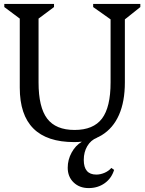

<svg xmlns="http://www.w3.org/2000/svg" viewBox="-20 -710 739 981"><path d="M359 16Q220 16 150.5 -53.5Q81 -123 81 -262V-615L2 -674V-690H256V-674L177 -615V-289Q177 -162 221 -104Q265 -46 361 -46Q457 -46 501 -104Q545 -162 545 -289V-611L456 -674V-690H697V-674L618 -611V-289Q618 -191 588 -123Q558 -55 500 -19.5Q442 16 359 16ZM433 251Q386 251 356 222Q326 193 326 147Q326 106 346 69.5Q366 33 397 15V-20H475V-6Q444 6 426 36.5Q408 67 408 107Q408 182 472 182Q493 182 514 173Q535 164 549 148L563 158Q550 201 515 226Q480 251 433 251Z"/></svg>

Font: Platypi Light
Style: Regular
Weight: 300
Designer: David Sargent
Foundry: Bolt Cutter Type
Version: Version 1.200